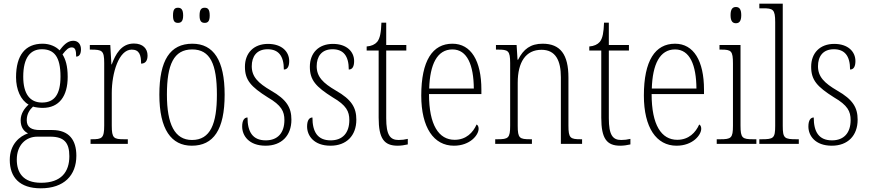

<svg xmlns="http://www.w3.org/2000/svg" viewBox="-20 -780 4711 1041"><path d="M201 241C327 241 394 171 394 64C394 -19 356 -75 263 -75H196C152 -75 125 -89 125 -128C125 -163 141 -185 159 -202C170 -198 196 -195 211 -195C302 -195 347 -260 347 -363C347 -424 335 -459 319 -485C339 -511 352 -523 369 -523C388 -523 393 -507 393 -473C411 -473 419 -489 419 -513C419 -538 405 -559 377 -559C343 -559 320 -529 303 -507C284 -527 251 -543 211 -543C118 -543 67 -482 67 -361C67 -295 92 -237 135 -213C114 -194 92 -165 92 -128C92 -88 111 -67 132 -57C87 -42 33 2 33 87C33 181 86 241 201 241ZM208 -224C142 -224 106 -271 106 -364C106 -468 145 -513 207 -513C273 -513 308 -473 308 -365C308 -268 275 -224 208 -224ZM203 211C103 211 71 154 71 85C71 7 120 -39 182 -39H253C328 -39 356 -6 356 67C356 152 312 211 203 211Z M471 0H673V-25H654C597 -25 586 -30 586 -99V-276C586 -384 624 -511 694 -511C736 -511 745 -481 745 -435C770 -435 780 -453 780 -479C780 -516 755 -544 706 -544C637 -544 606 -485 586 -431H584L578 -536H467V-511H473C534 -511 545 -506 545 -438V-100C545 -30 533 -25 477 -25H471Z M1090 -656C1107 -656 1117 -665 1117 -696C1117 -729 1107 -738 1090 -738C1072 -738 1062 -729 1062 -696C1062 -665 1072 -656 1090 -656ZM945 -656C962 -656 973 -665 973 -696C973 -729 962 -738 945 -738C927 -738 918 -729 918 -696C918 -665 927 -656 945 -656ZM1020 10C1137 10 1198 -76 1198 -267C1198 -453 1138 -543 1023 -543C902 -543 844 -453 844 -267C844 -78 909 10 1020 10ZM1021 -21C927 -21 885 -107 885 -267C885 -430 922 -512 1022 -512C1120 -512 1156 -432 1156 -267C1156 -109 1121 -21 1021 -21Z M1420 10C1506 10 1560 -44 1560 -131C1560 -196 1535 -240 1449 -289C1379 -330 1345 -364 1345 -421C1345 -473 1371 -513 1431 -513C1489 -513 1519 -478 1519 -403C1539 -403 1548 -420 1548 -449C1548 -500 1508 -542 1433 -542C1356 -542 1308 -493 1308 -418C1308 -346 1340 -310 1432 -252C1506 -209 1522 -176 1522 -129C1522 -60 1486 -19 1421 -19C1349 -19 1322 -66 1322 -143C1305 -143 1293 -128 1293 -94C1293 -45 1329 10 1420 10Z M1772 10C1858 10 1912 -44 1912 -131C1912 -196 1887 -240 1801 -289C1731 -330 1697 -364 1697 -421C1697 -473 1723 -513 1783 -513C1841 -513 1871 -478 1871 -403C1891 -403 1900 -420 1900 -449C1900 -500 1860 -542 1785 -542C1708 -542 1660 -493 1660 -418C1660 -346 1692 -310 1784 -252C1858 -209 1874 -176 1874 -129C1874 -60 1838 -19 1773 -19C1701 -19 1674 -66 1674 -143C1657 -143 1645 -128 1645 -94C1645 -45 1681 10 1772 10Z M2136 10C2154 10 2174 7 2191 3V-27C2173 -23 2159 -21 2141 -21C2095 -21 2074 -48 2074 -139V-506H2183V-536H2074V-657H2048C2046 -605 2041 -573 2025 -553C2013 -539 1994 -530 1968 -528V-506H2033V-142C2033 -28 2063 10 2136 10Z M2441 10C2529 10 2575 -48 2575 -82C2575 -95 2570 -102 2564 -105C2545 -62 2508 -22 2445 -22C2359 -22 2306 -102 2306 -270H2590V-294C2590 -450 2534 -543 2433 -543C2325 -543 2264 -451 2264 -262C2264 -88 2332 10 2441 10ZM2549 -300H2307C2311 -431 2350 -512 2433 -512C2514 -512 2548 -426 2549 -300Z M2665 0H2864V-25H2856C2797 -25 2787 -30 2787 -98V-331C2787 -444 2831 -510 2916 -510C2993 -510 3021 -451 3021 -361V0H3136V-25H3129C3072 -25 3062 -31 3062 -99V-359C3062 -485 3018 -543 2922 -543C2857 -543 2818 -514 2789 -456H2786L2781 -536H2669V-511H2679C2735 -511 2746 -506 2746 -438V-99C2746 -31 2736 -25 2677 -25H2665Z M3343 10C3361 10 3381 7 3398 3V-27C3380 -23 3366 -21 3348 -21C3302 -21 3281 -48 3281 -139V-506H3390V-536H3281V-657H3255C3253 -605 3248 -573 3232 -553C3220 -539 3201 -530 3175 -528V-506H3240V-142C3240 -28 3270 10 3343 10Z M3648 10C3736 10 3782 -48 3782 -82C3782 -95 3777 -102 3771 -105C3752 -62 3715 -22 3652 -22C3566 -22 3513 -102 3513 -270H3797V-294C3797 -450 3741 -543 3640 -543C3532 -543 3471 -451 3471 -262C3471 -88 3539 10 3648 10ZM3756 -300H3514C3518 -431 3557 -512 3640 -512C3721 -512 3755 -426 3756 -300Z M3970 -654C3987 -654 3999 -664 3999 -698C3999 -732 3987 -742 3970 -742C3953 -742 3941 -732 3941 -698C3941 -664 3953 -654 3970 -654ZM3866 0H4081V-25H4064C4005 -25 3995 -31 3995 -99V-536H3881V-511H3891C3945 -511 3954 -504 3954 -435V-98C3954 -31 3944 -25 3885 -25H3866Z M4097 0H4311V-25H4299C4233 -25 4224 -30 4224 -98V-760H4097V-735H4116C4171 -735 4183 -730 4183 -660V-98C4183 -30 4174 -25 4108 -25H4097Z M4490 10C4576 10 4630 -44 4630 -131C4630 -196 4605 -240 4519 -289C4449 -330 4415 -364 4415 -421C4415 -473 4441 -513 4501 -513C4559 -513 4589 -478 4589 -403C4609 -403 4618 -420 4618 -449C4618 -500 4578 -542 4503 -542C4426 -542 4378 -493 4378 -418C4378 -346 4410 -310 4502 -252C4576 -209 4592 -176 4592 -129C4592 -60 4556 -19 4491 -19C4419 -19 4392 -66 4392 -143C4375 -143 4363 -128 4363 -94C4363 -45 4399 10 4490 10Z"/></svg>

Font: Noto Serif Armenian Condensed ExtraLight
Style: Regular
Weight: 200
Width: 3
Designer: Monotype Design Team
Foundry: Monotype Imaging Inc.
Version: Version 2.008